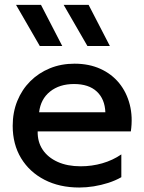

<svg xmlns="http://www.w3.org/2000/svg" viewBox="-20 -780 612 814"><path d="M316.1 15Q232.2 15 168.7 -17.8Q105.1 -50.6 69.4 -109.4Q33.8 -168.3 33.8 -246.6Q33.8 -303.7 53.3 -351.9Q72.9 -400.1 108.3 -435.5Q143.8 -470.9 191.6 -490.5Q239.3 -510 295.9 -510Q357.2 -510 405.3 -488.3Q453.4 -466.6 485.2 -427.6Q516.9 -388.6 530.2 -336.3Q543.6 -284.1 534.7 -222.8H139.7Q138.8 -178.5 161 -145.3Q183.2 -112.2 224.5 -93.6Q265.8 -75 321.9 -75Q369.4 -75 413.7 -87.7Q457.9 -100.4 494.4 -125.4V-28.8Q469.2 -14.4 439.1 -4.7Q408.9 4.9 377.5 10Q346 15 316.1 15ZM145.8 -304H426.7Q424.5 -360.1 390.4 -391.9Q356.3 -423.8 293.7 -423.8Q232.2 -423.8 192.3 -391.9Q152.4 -360.1 145.8 -304ZM350.6 -585 249.8 -759.5H355.6L445.8 -585ZM148.7 -585 47.9 -759.5H153.7L243.9 -585Z"/></svg>

Font: Geologica-Sharp
Style: Regular
Weight: 100
Designer: Sindre Bremnes, Frode Helland
Foundry: Monokrom Skriftforlag AS
Version: Version 1.010;gftools[0.9.28]